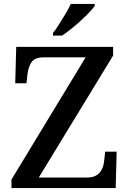

<svg xmlns="http://www.w3.org/2000/svg" viewBox="-20 -951 652 971"><path d="M38 0V-43L413 -661H201Q156 -661 139.5 -636.5Q123 -612 119 -576L114 -530H57L62 -714H552V-670L176 -53H418Q451 -53 469.5 -65.5Q488 -78 496.5 -97.5Q505 -117 507 -140L512 -184H570L565 0ZM248 -784Q263 -803 279.5 -829Q296 -855 312 -882Q328 -909 338 -931H459V-921Q450 -908 431 -888Q412 -868 388 -846Q364 -824 339.5 -804.5Q315 -785 294 -771H248Z"/></svg>

Font: Noto Serif Kannada Medium
Style: Regular
Weight: 500
Version: Version 2.003